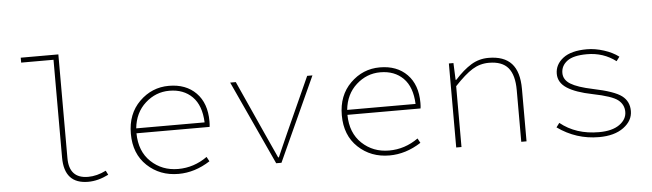

<svg xmlns="http://www.w3.org/2000/svg" viewBox="-47 -899 3694 1088"><g transform="rotate(-5 1800.0 -355.0)"><path d="M416 12Q280 12 280 -138V-694H96V-722H310V-132Q310 -16 418 -16Q468 -16 520 -42L532 -18Q472 12 416 12Z M930 12Q824 12 752 -56Q680 -124 680 -238Q680 -351 750.5 -420.5Q821 -490 918 -490Q1015 -490 1072.5 -431.5Q1130 -373 1130 -270Q1130 -250 1128 -238H712Q713 -135 776 -75.5Q839 -16 930 -16Q1020 -16 1096 -70L1110 -44Q1023 12 930 12ZM918 -462Q841 -462 781.5 -408.5Q722 -355 713 -266H1102Q1098 -363 1048.5 -412.5Q999 -462 918 -462Z M1486 0 1266 -478H1298L1438 -168Q1475 -88 1500 -32H1504Q1512 -50 1532 -96Q1552 -142 1564 -168L1704 -478H1734L1516 0Z M2130 12Q2024 12 1952 -56Q1880 -124 1880 -238Q1880 -351 1950.5 -420.5Q2021 -490 2118 -490Q2215 -490 2272.5 -431.5Q2330 -373 2330 -270Q2330 -250 2328 -238H1912Q1913 -135 1976 -75.5Q2039 -16 2130 -16Q2220 -16 2296 -70L2310 -44Q2223 12 2130 12ZM2118 -462Q2041 -462 1981.5 -408.5Q1922 -355 1913 -266H2302Q2298 -363 2248.5 -412.5Q2199 -462 2118 -462Z M2510 0V-478H2536L2540 -382H2544Q2592 -435 2637 -462.5Q2682 -490 2736 -490Q2824 -490 2867 -443Q2910 -396 2910 -298V0H2880V-294Q2880 -380 2845.5 -421Q2811 -462 2736 -462Q2685 -462 2642 -435.5Q2599 -409 2540 -346V0Z M3322 12Q3192 12 3086 -64L3104 -88Q3193 -16 3324 -16Q3399 -16 3440.5 -45.5Q3482 -75 3482 -118Q3482 -159 3449 -185.5Q3416 -212 3306 -234Q3211 -253 3162.5 -284.5Q3114 -316 3114 -366Q3114 -419 3160 -454.5Q3206 -490 3296 -490Q3342 -490 3392 -474Q3442 -458 3476 -432L3458 -408Q3387 -462 3294 -462Q3216 -462 3181 -435.5Q3146 -409 3146 -368Q3146 -329 3185 -305Q3224 -281 3310 -263Q3431 -238 3472.5 -206.5Q3514 -175 3514 -120Q3514 -65 3462 -26.5Q3410 12 3322 12Z"/></g></svg>

Font: TypoPRO Source Code Pro
Style: Regular
Weight: 200
Monospace: yes
Designer: Paul D. Hunt, Teo Tuominen
Foundry: Adobe Systems Incorporated
Version: Version 2.010;PS 1.0;hotconv 1.0.84;makeotf.lib2.5.63406